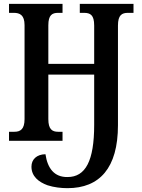

<svg xmlns="http://www.w3.org/2000/svg" viewBox="-20 -734 741 1001"><path d="M332 247C499 247 595 142 595 -81V-601C595 -656 616 -667 647 -667H676V-714H396V-667H418C451 -667 471 -656 471 -601V-401H232V-602C232 -656 252 -667 283 -667H306V-714H27V-667H52C83 -667 108 -656 108 -603V-113C108 -60 86 -47 55 -47H27V0H306V-47H283C252 -47 232 -60 232 -113V-345H471V-83C471 105 426 189 332 189C263 190 228 144 217 70C171 71 144 97 144 135C144 185 181 215 228 232C262 243 300 247 332 247Z"/></svg>

Font: Noto Serif Condensed Semi
Style: Regular
Weight: 600
Width: 3
Designer: Monotype Design Team
Foundry: Monotype Imaging Inc.
Version: Version 1.002